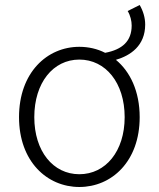

<svg xmlns="http://www.w3.org/2000/svg" viewBox="-20 -734 634 767"><path d="M297 -38C192 -38 117 -130 117 -266C117 -403 192 -496 297 -496C402 -496 478 -403 478 -266C478 -130 402 -38 297 -38ZM297 13C426 13 538 -89 538 -266C538 -369 500 -448 443 -495C501 -512 560 -551 560 -636C560 -663 552 -690 538 -714L490 -690C501 -672 506 -650 506 -632C506 -570 469 -536 400 -523C369 -539 333 -547 297 -547C168 -547 56 -444 56 -266C56 -89 168 13 297 13Z"/></svg>

Font: GenYoGothic2 TW L
Style: Regular
Weight: 300
Version: Version 2.100;PS 2.1;hotconv 16.6.51;makeotf.lib2.5.65220 DE